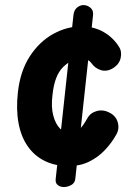

<svg xmlns="http://www.w3.org/2000/svg" viewBox="-20 -663 560 774"><path d="M257.5 6.5Q202.5 6.5 160.8 -14Q119 -34.5 92 -73Q65 -111.5 54.8 -166.2Q44.5 -221 52 -290Q61.5 -376.5 100.2 -436Q139 -495.5 194.2 -526Q249.5 -556.5 307 -556.5Q359 -556.5 398 -533.8Q437 -511 459.5 -474.5Q472 -456 466.5 -429.8Q461 -403.5 434.5 -387.5Q410 -373 386.2 -380.5Q362.5 -388 348.5 -408.5Q343 -416.5 333.8 -421.5Q324.5 -426.5 306 -426.5Q269 -426.5 234.2 -392.5Q199.5 -358.5 191.5 -279.5Q185.5 -231.5 194.8 -197Q204 -162.5 222.8 -143.8Q241.5 -125 264 -125Q281 -125 297.8 -139.5Q314.5 -154 332 -186Q344.5 -208.5 370.5 -215.5Q396.5 -222.5 423 -208Q447.5 -195.5 454.8 -169.5Q462 -143.5 449 -121Q431 -88 403.5 -58.8Q376 -29.5 339.5 -11.5Q303 6.5 257.5 6.5ZM237 91Q223 91 212.8 83Q202.5 75 204.5 58.5L276 -601Q278 -623 291.5 -633.2Q305 -643.5 319 -642.5Q333.5 -641.5 345.5 -631Q357.5 -620.5 355 -601L283.5 58.5Q281.5 75 267 83Q252.5 91 237 91Z"/></svg>

Font: Edu SA Hand
Style: Regular
Weight: 400
Designer: Tina and Corey Anderson, Eben Sorkin, Mirko Velimirovic
Foundry: Google for Education
Version: Version 2.000